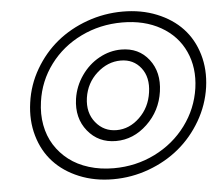

<svg xmlns="http://www.w3.org/2000/svg" viewBox="-53 -792 1010 885"><g transform="rotate(-5 451.5 -349.0)"><path d="M85 -351.1Q96.2 -432.6 137.7 -503.7Q179.2 -574.7 240.2 -624.8Q301.3 -674.8 380.9 -703.4Q460.4 -731.9 545.9 -731.9Q631.8 -731.9 703.1 -703.1Q774.4 -674.3 821.3 -624.3Q868.2 -574.2 889.2 -503.2Q910.2 -432.1 898.9 -351.1Q887.2 -269.5 845.5 -197.8Q803.7 -126 742.4 -75.2Q681.2 -24.4 601.6 4.9Q522 34.2 436 34.2Q350.1 34.2 279.1 4.9Q208 -24.4 161.4 -75Q114.7 -125.5 94 -197.3Q73.2 -269 85 -351.1ZM134.8 -351.1Q126.5 -294.4 136 -242.9Q145.5 -191.4 171.4 -150.1Q197.3 -108.9 236.3 -78.9Q275.4 -48.8 328.4 -32.5Q381.3 -16.1 442.9 -16.1Q545.4 -16.1 633.5 -59.8Q721.7 -103.5 778.6 -180.2Q835.4 -256.8 849.1 -351.1Q862.3 -444.8 827.6 -520.5Q793 -596.2 717.3 -639.2Q641.6 -682.1 539.1 -682.1Q436.5 -682.1 348.6 -639.4Q260.7 -596.7 204.3 -521Q147.9 -445.3 134.8 -351.1ZM296.9 -350.1Q305.7 -408.2 339.4 -456.3Q373 -504.4 421.9 -531.2Q470.7 -558.1 523.9 -558.1Q605 -558.1 651.4 -498.3Q697.8 -438.5 685.1 -350.1Q672.4 -261.2 608.6 -200.7Q544.9 -140.1 463.9 -140.1Q382.8 -140.1 333.5 -200.9Q284.2 -261.7 296.9 -350.1ZM347.2 -350.1Q337.4 -281.7 374.8 -235.8Q412.1 -189.9 471.2 -189.9Q530.3 -189.9 577.6 -235.4Q625 -280.8 634.8 -350.1Q645 -419.4 610.6 -463.6Q576.2 -507.8 517.1 -507.8Q457 -507.8 407.2 -463.1Q357.4 -418.5 347.2 -350.1Z"/></g></svg>

Font: Trueno ExtraBold Outline
Style: Italic
Weight: 800
Width: 6
Designer: Julieta Ulanovsky
Foundry: Julieta Ulanovsky
Version: Version 3.001b | FøM Fix